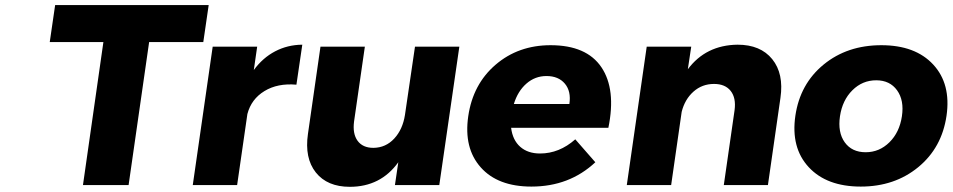

<svg xmlns="http://www.w3.org/2000/svg" viewBox="-20 -721 3711 748"><path d="M173.8 -557.1 194.8 -701.2H793L772 -557.1H561L481 0H303.2L382.8 -557.1Z M731 0 808.6 -539.1H981.9L968.8 -448.2Q1003.4 -495.6 1051.8 -521Q1100.1 -546.4 1157.7 -546.9L1134.8 -391.1Q1061.5 -397.5 1010.3 -366.2Q959 -335 943.8 -276.9L903.8 0Z M1179.7 -199.2 1228.5 -539.1H1401.4L1359.4 -248Q1353 -200.2 1373 -172.6Q1393.1 -145 1434.6 -145Q1482.9 -145.5 1515.9 -181.2Q1548.8 -216.8 1557.6 -272.9L1596.7 -539.1H1769.5L1691.4 0H1518.6L1531.7 -88.9Q1462.9 6.8 1342.8 6.8Q1254.9 6.8 1210.4 -49.1Q1166 -105 1179.7 -199.2Z M1804.2 -268.1Q1822.3 -393.1 1910.9 -469Q1999.5 -544.9 2125 -544.9Q2265.1 -544.9 2323 -459Q2380.9 -373 2350.1 -223.1H1971.2Q1977.1 -175.3 2006.6 -149.2Q2036.1 -123 2084 -123Q2158.7 -123 2221.2 -178.2L2299.3 -88.9Q2198.2 5.9 2050.3 5.9Q1919.4 5.9 1852.8 -69.1Q1786.1 -144 1804.2 -268.1ZM1981.9 -315.9H2198.2Q2205.6 -365.2 2180.7 -395Q2155.8 -424.8 2108.9 -424.8Q2064.5 -424.8 2030.8 -395.3Q1997.1 -365.7 1981.9 -315.9Z M2421.9 0 2499.5 -539.1H2672.9L2659.7 -451.2Q2730 -545.4 2853.5 -546.9Q2942.9 -546.9 2988.5 -490.5Q3034.2 -434.1 3020.5 -339.8L2971.7 0H2799.8L2841.8 -292Q2848.1 -339.4 2826.7 -366.7Q2805.2 -394 2761.7 -394Q2715.3 -394 2681.6 -364Q2647.9 -334 2635.7 -285.2L2594.7 0Z M3078.6 -270Q3096.7 -394 3188.7 -469.5Q3280.8 -544.9 3413.6 -544.9Q3545.9 -544.9 3615.7 -469.5Q3685.5 -394 3667.5 -270Q3649.4 -145.5 3557.4 -69.8Q3465.3 5.9 3333.5 5.9Q3200.7 5.9 3130.6 -69.8Q3060.5 -145.5 3078.6 -270ZM3252.4 -268.1Q3243.2 -205.1 3271 -166.5Q3298.8 -127.9 3352.5 -127.9Q3405.8 -127.9 3445.1 -166.7Q3484.4 -205.6 3493.7 -268.1Q3502.9 -330.1 3474.9 -369.1Q3446.8 -408.2 3393.6 -408.2Q3339.8 -408.2 3300.8 -369.4Q3261.7 -330.6 3252.4 -268.1Z"/></svg>

Font: Trueno
Style: Bold Italic
Weight: 700
Designer: Julieta Ulanovsky
Foundry: Julieta Ulanovsky
Version: Version 3.001b | FøM Fix